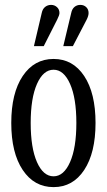

<svg xmlns="http://www.w3.org/2000/svg" viewBox="-20 -744 435 782"><path d="M158.2 -556.2H118.2L149.9 -690.9Q153.3 -707.5 163.8 -715.8Q174.3 -724.1 188 -724.1Q202.1 -724.1 212.2 -714.8Q222.2 -705.6 222.2 -690.9Q222.2 -682.6 212.9 -664.1ZM276.9 -556.2H237.8L270 -690.9Q273.4 -707.5 283.4 -715.8Q293.5 -724.1 307.1 -724.1Q321.8 -724.1 331.3 -714.8Q340.8 -705.6 340.8 -690.9Q340.8 -679.7 333 -664.1ZM198.2 18.1Q119.1 18.1 72.5 -51.8Q25.9 -121.6 25.9 -243.2Q25.9 -364.7 72.5 -434.3Q119.1 -503.9 198.2 -503.9Q276.9 -503.9 323 -434.3Q369.1 -364.7 369.1 -243.2Q369.1 -121.6 323 -51.8Q276.9 18.1 198.2 18.1ZM198.2 -25.9Q239.7 -25.9 265.4 -84Q291 -142.1 291 -243.2Q291 -344.2 265.4 -402.1Q239.7 -460 198.2 -460Q156.2 -460 130.6 -402.1Q105 -344.2 105 -243.2Q105 -141.6 130.6 -83.7Q156.2 -25.9 198.2 -25.9Z"/></svg>

Font: Margherita
Style: Regular
Weight: 400
Designer: James Puckett
Foundry: Dunwich Type Founders
Version: Version 1.008;hotconv 1.0.109;makeotfexe 2.5.65596